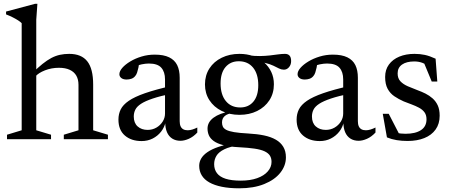

<svg xmlns="http://www.w3.org/2000/svg" viewBox="-20 -735 2386 1014"><path d="M317 -23.5 394.5 -47V-287Q394.5 -315.5 383 -335.5Q371.5 -355.5 348.5 -366.2Q325.5 -377 291 -377Q252 -377 217.5 -363.5Q183 -350 167 -331L149.5 -347.5Q179.5 -377.5 204.2 -397.2Q229 -417 251.2 -428.8Q273.5 -440.5 296.5 -445.5Q319.5 -450.5 345.5 -450.5Q410 -450.5 441 -411.2Q472 -372 472 -288.5V-47L550 -23.5V0H317ZM249.5 0H17V-23.5L94.5 -47V-612.5Q88 -619.5 76 -627.2Q64 -635 47.8 -643.2Q31.5 -651.5 12 -659V-674L165.5 -715H177.5L171.5 -631V-47L249.5 -23.5Z M887 -281.5 889.5 -241Q826.5 -228 786.5 -214.5Q746.5 -201 724.8 -186.8Q703 -172.5 694.8 -156Q686.5 -139.5 686.5 -119.5Q686.5 -85.5 707 -67.2Q727.5 -49 759.5 -49Q785 -49 805.8 -61Q826.5 -73 839 -92.8Q851.5 -112.5 851.5 -135.5V-315.5Q851.5 -355 832 -377.2Q812.5 -399.5 766.5 -399.5Q749 -399.5 728.2 -395.2Q707.5 -391 688.5 -382L716 -407.5Q714 -392 711 -377.8Q708 -363.5 704.2 -352.2Q700.5 -341 694.5 -334Q686.5 -323.5 674.2 -319.2Q662 -315 648.5 -315Q630.5 -315 620.5 -323Q610.5 -331 610.5 -343Q610.5 -359 626 -376.8Q641.5 -394.5 668 -410.5Q694.5 -426.5 727.8 -436.5Q761 -446.5 797 -446.5Q844.5 -446.5 873.5 -432.2Q902.5 -418 915.8 -391Q929 -364 929 -324.5V-95Q929 -78.5 933.8 -68Q938.5 -57.5 948 -52.2Q957.5 -47 971.5 -47Q983 -47 996 -51Q1009 -55 1022 -61.5V-35Q1001 -12.5 977.2 -2Q953.5 8.5 933 8.5Q908 8.5 889.8 -3Q871.5 -14.5 862 -36.5Q852.5 -58.5 852.5 -90L855.5 -94Q849 -63 830.8 -39.8Q812.5 -16.5 786 -3.2Q759.5 10 728 10Q673.5 10 639.5 -19.2Q605.5 -48.5 605.5 -103.5Q605.5 -133 617.5 -157.2Q629.5 -181.5 660 -202.5Q690.5 -223.5 745.8 -242.8Q801 -262 887 -281.5Z M1243 259.5Q1191.5 259.5 1152 251.5Q1112.5 243.5 1085.8 228.5Q1059 213.5 1045.5 191.2Q1032 169 1032 140.5Q1032 120.5 1042.5 102.2Q1053 84 1075.5 68.5Q1098 53 1133 41Q1168 29 1217 20.5H1245V32Q1194 39 1164.5 53.5Q1135 68 1123 88Q1111 108 1111 132Q1111 160 1125.8 179.5Q1140.5 199 1171.5 209Q1202.5 219 1251.5 219Q1301.5 219 1338 206Q1374.5 193 1394.2 170.2Q1414 147.5 1414 120Q1414 100.5 1405.5 87Q1397 73.5 1377.5 64.2Q1358 55 1324.8 50Q1291.5 45 1241.5 42.5Q1191.5 40 1159.2 31.5Q1127 23 1108.8 9.8Q1090.5 -3.5 1083.2 -20.2Q1076 -37 1076 -56Q1076 -90 1107.8 -113.5Q1139.5 -137 1197.5 -147.5L1208.5 -138Q1181 -134.5 1166.8 -122Q1152.5 -109.5 1152.5 -88Q1152.5 -76 1157 -66.2Q1161.5 -56.5 1175 -49.2Q1188.5 -42 1216.2 -37.2Q1244 -32.5 1290.5 -30Q1337.5 -27.5 1374.5 -19.8Q1411.5 -12 1437 2.8Q1462.5 17.5 1476.2 40.5Q1490 63.5 1490 96Q1490 140 1460.5 177.2Q1431 214.5 1375.5 237Q1320 259.5 1243 259.5ZM1244.5 -128.5Q1192.5 -128.5 1151 -149Q1109.5 -169.5 1086 -205.8Q1062.5 -242 1062.5 -289Q1062.5 -337 1086 -373.5Q1109.5 -410 1151 -430.2Q1192.5 -450.5 1244.5 -450.5Q1284 -450.5 1317 -438.8Q1350 -427 1374.5 -405.5Q1399 -384 1412.8 -354.8Q1426.5 -325.5 1426.5 -290Q1426.5 -242 1402.8 -205.5Q1379 -169 1338 -148.8Q1297 -128.5 1244.5 -128.5ZM1248.5 -167.5Q1292.5 -167.5 1318.2 -198.2Q1344 -229 1344 -285Q1344 -344.5 1316.5 -378Q1289 -411.5 1241 -411.5Q1197.5 -411.5 1171.2 -381Q1145 -350.5 1145 -294Q1145 -235 1172.8 -201.2Q1200.5 -167.5 1248.5 -167.5ZM1310.5 -410.5 1292.5 -443Q1325 -438.5 1353.2 -439Q1381.5 -439.5 1405.2 -442.2Q1429 -445 1449 -447.8Q1469 -450.5 1485 -450.5Q1501 -450.5 1509.2 -441.2Q1517.5 -432 1517.5 -412.5Q1517.5 -393 1506.2 -380Q1495 -367 1479.5 -367Q1466.5 -367 1453.8 -373.2Q1441 -379.5 1423.8 -388Q1406.5 -396.5 1379.2 -403Q1352 -409.5 1310.5 -410.5Z M1828 -281.5 1830.5 -241Q1767.5 -228 1727.5 -214.5Q1687.5 -201 1665.8 -186.8Q1644 -172.5 1635.8 -156Q1627.5 -139.5 1627.5 -119.5Q1627.5 -85.5 1648 -67.2Q1668.5 -49 1700.5 -49Q1726 -49 1746.8 -61Q1767.5 -73 1780 -92.8Q1792.5 -112.5 1792.5 -135.5V-315.5Q1792.5 -355 1773 -377.2Q1753.5 -399.5 1707.5 -399.5Q1690 -399.5 1669.2 -395.2Q1648.5 -391 1629.5 -382L1657 -407.5Q1655 -392 1652 -377.8Q1649 -363.5 1645.2 -352.2Q1641.5 -341 1635.5 -334Q1627.5 -323.5 1615.2 -319.2Q1603 -315 1589.5 -315Q1571.5 -315 1561.5 -323Q1551.5 -331 1551.5 -343Q1551.5 -359 1567 -376.8Q1582.5 -394.5 1609 -410.5Q1635.5 -426.5 1668.8 -436.5Q1702 -446.5 1738 -446.5Q1785.5 -446.5 1814.5 -432.2Q1843.5 -418 1856.8 -391Q1870 -364 1870 -324.5V-95Q1870 -78.5 1874.8 -68Q1879.5 -57.5 1889 -52.2Q1898.5 -47 1912.5 -47Q1924 -47 1937 -51Q1950 -55 1963 -61.5V-35Q1942 -12.5 1918.2 -2Q1894.5 8.5 1874 8.5Q1849 8.5 1830.8 -3Q1812.5 -14.5 1803 -36.5Q1793.5 -58.5 1793.5 -90L1796.5 -94Q1790 -63 1771.8 -39.8Q1753.5 -16.5 1727 -3.2Q1700.5 10 1669 10Q1614.5 10 1580.5 -19.2Q1546.5 -48.5 1546.5 -103.5Q1546.5 -133 1558.5 -157.2Q1570.5 -181.5 1601 -202.5Q1631.5 -223.5 1686.8 -242.8Q1742 -262 1828 -281.5Z M2169 -450.5Q2198.5 -450.5 2223.8 -445Q2249 -439.5 2280.5 -425L2289.5 -304.5H2260L2209.5 -426.5L2251 -382.5Q2229.5 -396.5 2209.8 -403.5Q2190 -410.5 2168.5 -410.5Q2126.5 -410.5 2103.2 -394Q2080 -377.5 2080 -347.5Q2080 -321 2094.8 -305.5Q2109.5 -290 2133.5 -279.5Q2157.5 -269 2185.5 -258.5Q2206.5 -251 2227 -240.8Q2247.5 -230.5 2264.5 -215.5Q2281.5 -200.5 2291.8 -178.5Q2302 -156.5 2302 -124Q2302 -81 2280.5 -51Q2259 -21 2221 -5.8Q2183 9.5 2132.5 9.5Q2101.5 9.5 2074.5 5Q2047.5 0.5 2023.5 -9.5L2001.5 -134H2033L2098.5 -7L2037.5 -48Q2056.5 -39.5 2070.5 -35.2Q2084.5 -31 2096.8 -29.8Q2109 -28.5 2121.5 -28.5Q2174 -28.5 2203.2 -47.8Q2232.5 -67 2232.5 -105Q2232.5 -127.5 2221.8 -142Q2211 -156.5 2192.8 -166.2Q2174.5 -176 2153.2 -183.8Q2132 -191.5 2112 -199.5Q2085 -211.5 2062.8 -226.5Q2040.5 -241.5 2027.2 -266Q2014 -290.5 2014 -328.5Q2014 -367 2034 -394.2Q2054 -421.5 2089 -436Q2124 -450.5 2169 -450.5Z"/></svg>

Font: Newsreader 16pt 16pt
Style: Regular
Weight: 400
Version: Version 1.003